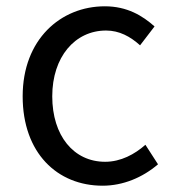

<svg xmlns="http://www.w3.org/2000/svg" viewBox="-20 -577 550 610"><path d="M306 13C371 13 433 -13 482 -55L442 -117C408 -87 364 -63 314 -63C214 -63 146 -146 146 -271C146 -396 218 -480 317 -480C359 -480 394 -461 425 -433L471 -493C433 -527 384 -557 313 -557C173 -557 52 -452 52 -271C52 -91 162 13 306 13Z"/></svg>

Font: GenYoGothic2 TW R
Style: Regular
Weight: 400
Version: Version 2.100;PS 2.1;hotconv 16.6.51;makeotf.lib2.5.65220 DE